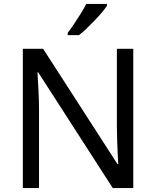

<svg xmlns="http://www.w3.org/2000/svg" viewBox="-20 -964 800 984"><path d="M663 0H558L176 -593H172Q174 -558 177 -506Q180 -454 180 -399V0H97V-714H201L582 -123H586Q585 -139 583.5 -171Q582 -203 580.5 -241Q579 -279 579 -311V-714H663ZM528 -934Q519 -920 502 -900Q485 -880 464.5 -858.5Q444 -837 423.5 -817.5Q403 -798 385 -784H327V-796Q342 -815 359.5 -841Q377 -867 394 -894.5Q411 -922 422 -944H528Z"/></svg>

Font: Noto Sans Tai Tham
Style: Regular
Weight: 400
Designer: Monotype Design Team 2013. Revised by David WIlliams 2020
Foundry: Monotype Imaging Inc.
Version: Version 2.002